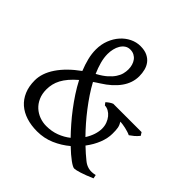

<svg xmlns="http://www.w3.org/2000/svg" viewBox="-186 -866 1039 1039"><g transform="rotate(45 333.5 -346.5)"><path d="M216.8 -551.8Q216.8 -523.4 225.1 -492.7Q233.4 -461.9 247.6 -429.7Q249 -430.2 252 -432.1Q283.2 -449.2 303.5 -467.3Q323.7 -485.4 335.4 -503.2Q347.2 -521 351.6 -538.3Q356 -555.7 356 -571.8Q356 -588.9 351.6 -604Q347.2 -619.1 338.6 -630.6Q330.1 -642.1 317.1 -648.9Q304.2 -655.8 287.1 -655.8Q269.5 -655.8 256.3 -646.7Q243.2 -637.7 234.4 -623Q225.6 -608.4 221.2 -589.6Q216.8 -570.8 216.8 -551.8ZM257.8 -41Q299.3 -41 334 -54.2Q368.7 -67.4 396.5 -89.4Q372.1 -114.7 346.2 -144.3Q320.3 -173.8 295.7 -206.3Q271 -238.8 248.3 -273.4Q225.6 -308.1 207.5 -343.3Q182.6 -321.8 165.5 -301.8Q148.4 -281.7 137.9 -262Q127.4 -242.2 122.8 -222.4Q118.2 -202.6 118.2 -182.1Q118.2 -147.9 129.9 -121.6Q141.6 -95.2 161.1 -77.4Q180.7 -59.6 205.8 -50.3Q231 -41 257.8 -41ZM657.2 -365.2Q645 -350.1 633.1 -340.1Q621.1 -330.1 608.9 -321.8Q600.1 -326.2 588.9 -329.6Q577.6 -333 566.2 -335.7Q554.7 -338.4 543.9 -339.8Q533.2 -341.3 524.9 -341.8Q530.3 -333 533.4 -325.4Q536.6 -317.9 538.3 -309.1Q540 -300.3 540.5 -289.8Q541 -279.3 541 -265.1Q541 -230.5 525.9 -191.9Q510.7 -153.3 482.9 -116.7Q516.6 -84.5 544.9 -62Q563.5 -46.4 585 -41.3Q606.4 -36.1 634.8 -43L639.2 -22Q596.7 -3.4 567.6 5.6Q538.6 14.6 527.8 14.6Q517.1 14.6 490.2 -4.9Q463.4 -24.4 428.2 -58.1Q390.1 -25.9 343.3 -5.6Q296.4 14.6 243.2 14.6Q197.8 14.6 160.2 2.7Q122.6 -9.3 95.7 -32.7Q68.8 -56.2 54 -91.1Q39.1 -126 39.1 -171.9Q39.1 -226.6 76.7 -282.5Q114.3 -338.4 185.5 -390.1Q171.4 -424.8 163.1 -458.3Q154.8 -491.7 154.8 -523.9Q154.8 -563.5 168 -597.2Q181.2 -630.9 203.1 -655.5Q225.1 -680.2 253.7 -694.1Q282.2 -708 313 -708Q344.2 -708 365.5 -698Q386.7 -688 399.7 -671.4Q412.6 -654.8 418.2 -633.1Q423.8 -611.3 423.8 -587.9Q423.8 -536.6 391.8 -491.9Q359.9 -447.3 301.8 -411.1Q292.5 -405.3 284.2 -399.7Q275.9 -394 268.1 -388.7Q285.2 -356.9 306.4 -325.2Q327.6 -293.5 351.3 -262.7Q375 -231.9 400.1 -203.1Q425.3 -174.3 450.2 -148.9Q465.8 -173.3 473.9 -198.2Q481.9 -223.1 481.9 -245.1Q481.9 -265.6 475.1 -283.7Q468.3 -301.8 457.3 -315.2Q446.3 -328.6 432.1 -336.4Q418 -344.2 403.8 -344.2L393.1 -357.9Q398.4 -364.3 408.9 -371.6Q419.4 -378.9 429.2 -382.8H646L657.2 -365.2Z"/></g></svg>

Font: Gentium
Style: Regular
Weight: 400
Designer: J. Victor Gaultney
Version: Version 1.03; 2011; OFL 1.1 release